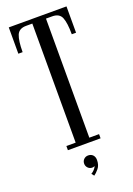

<svg xmlns="http://www.w3.org/2000/svg" viewBox="-164 -761 685 991"><g transform="rotate(-20 179.0 -265.0)"><path d="M90.5 0V-23H141.5V-677H107.5Q68 -677 56 -647.5Q44 -618 44 -555.5H20.5V-700H337.5V-555.5H314Q314 -618 302 -647.5Q290 -677 250.5 -677H216.5V-23H270V0ZM173.5 170 162.5 156Q170.5 152 180 142.2Q189.5 132.5 191.5 123.5Q186.5 127.5 178.5 127.5Q164.5 127.5 155 117.8Q145.5 108 145.5 94.5Q145.5 80 155.2 70.5Q165 61 179 61Q195 61 204.8 71.2Q214.5 81.5 214.5 98.5Q214.5 127 200 144.5Q185.5 162 173.5 170Z"/></g></svg>

Font: Imbue 50pt
Style: Regular
Weight: 400
Designer: Tyler Finck
Foundry: Etcetera Type Company
Version: Version 1.102; ttfautohint (v1.8.3)